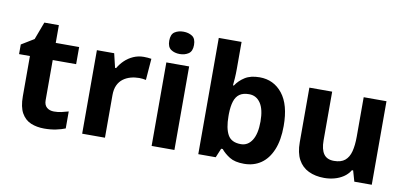

<svg xmlns="http://www.w3.org/2000/svg" viewBox="-71 -1059 2625 1236"><g transform="rotate(10 1241.5 -441.0)"><path d="M308 -175Q333 -175 356 -180Q379 -185 402 -192V-81Q378 -71 342.5 -63.5Q307 -56 265 -56Q216 -56 177.5 -72Q139 -88 116.5 -127.5Q94 -167 94 -237V-500H23V-563L105 -613L148 -728H243V-612H396V-500H243V-237Q243 -206 261 -190.5Q279 -175 308 -175Z M817 -622Q828 -622 843 -621Q858 -620 867 -618L856 -478Q849 -480 835.5 -481.5Q822 -483 812 -483Q783 -483 756 -475.5Q729 -468 707.5 -452Q686 -436 673.5 -409.5Q661 -383 661 -344V-66H512V-612H625L647 -520H654Q670 -548 694 -571Q718 -594 749.5 -608Q781 -622 817 -622Z M1115 -612V-66H966V-612ZM1041 -826Q1074 -826 1098 -810.5Q1122 -795 1122 -753Q1122 -712 1098 -696Q1074 -680 1041 -680Q1007 -680 983.5 -696Q960 -712 960 -753Q960 -795 983.5 -810.5Q1007 -826 1041 -826Z M1420 -649Q1420 -618 1418 -588Q1416 -558 1414 -541H1420Q1442 -575 1479 -598.5Q1516 -622 1575 -622Q1667 -622 1724 -550.5Q1781 -479 1781 -340Q1781 -247 1754.5 -183.5Q1728 -120 1681 -88Q1634 -56 1571 -56Q1511 -56 1476.5 -77.5Q1442 -99 1420 -126H1410L1385 -66H1271V-826H1420ZM1527 -503Q1488 -503 1465 -487Q1442 -471 1431.5 -438.5Q1421 -406 1420 -357V-341Q1420 -262 1443.5 -219.5Q1467 -177 1529 -177Q1575 -177 1602 -219.5Q1629 -262 1629 -342Q1629 -422 1601.5 -462.5Q1574 -503 1527 -503Z M2405 -612V-66H2291L2271 -136H2263Q2246 -108 2219.5 -90.5Q2193 -73 2161 -64.5Q2129 -56 2095 -56Q2037 -56 1993 -77Q1949 -98 1925 -142Q1901 -186 1901 -256V-612H2050V-293Q2050 -235 2071 -205Q2092 -175 2138 -175Q2184 -175 2209.5 -196Q2235 -217 2245.5 -257Q2256 -297 2256 -355V-612Z"/></g></svg>

Font: Noto Sans Malayalam UI
Style: Regular
Weight: 400
Designer: Jelle Bosma - Monotype Design Team
Foundry: Monotype Imaging Inc.
Version: Version 2.104